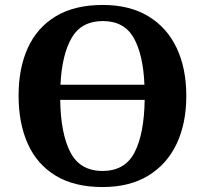

<svg xmlns="http://www.w3.org/2000/svg" viewBox="-20 -745 827 775"><path d="M394 10Q280 10 204.5 -36Q129 -82 92 -165Q55 -248 55 -359Q55 -470 92.5 -552Q130 -634 205.5 -679.5Q281 -725 395 -725Q503 -725 578.5 -679.5Q654 -634 693 -551.5Q732 -469 732 -358Q732 -247 693 -164.5Q654 -82 578.5 -36Q503 10 394 10ZM563 -403Q558 -525 519.5 -592.5Q481 -660 395 -660Q309 -660 269.5 -592.5Q230 -525 224 -403ZM394 -55Q485 -55 523.5 -130.5Q562 -206 564 -342H223Q225 -206 264 -130.5Q303 -55 394 -55Z"/></svg>

Font: Noto Serif
Style: Bold
Weight: 700
Designer: Monotype Design Team
Foundry: Monotype Imaging Inc.
Version: Version 2.014